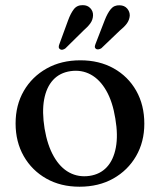

<svg xmlns="http://www.w3.org/2000/svg" viewBox="-20 -713 621 745"><path d="M292 -479Q365 -479 421 -447.8Q477 -416.5 508.5 -361Q540 -305.5 540 -233Q540 -162.5 508 -107.2Q476 -52 419.5 -20.2Q363 11.5 288.5 11.5Q215.5 11.5 159.8 -20Q104 -51.5 72.2 -107Q40.5 -162.5 40.5 -234Q40.5 -305.5 72.5 -360.5Q104.5 -415.5 161 -447.2Q217.5 -479 292 -479ZM327 -30.5Q368.5 -36.5 394.5 -64.5Q420.5 -92.5 429.5 -140.5Q438.5 -188.5 427.5 -253Q417 -318.5 392.2 -361.5Q367.5 -404.5 332 -423.8Q296.5 -443 254 -437Q212 -431 186 -402.8Q160 -374.5 151.2 -326.8Q142.5 -279 153 -214Q164 -149 188.8 -105.8Q213.5 -62.5 249 -43.5Q284.5 -24.5 327 -30.5ZM244 -633.5Q254 -661 266.5 -677.2Q279 -693.5 301.5 -693Q319.5 -693 330.5 -681.2Q341.5 -669.5 341 -653.5Q340.5 -636.5 330.8 -622.8Q321 -609 304 -594.5L233.5 -525Q228.5 -521.5 222.8 -520.2Q217 -519 212.5 -522.5Q208 -525.5 208 -530.8Q208 -536 210.5 -542ZM386.5 -635Q397 -662 410 -677.8Q423 -693.5 444.5 -692.5Q463 -692 473.5 -679.8Q484 -667.5 483.5 -652Q482 -635 472 -621.5Q462 -608 444.5 -594L373.5 -526Q368.5 -522.5 362.2 -521.5Q356 -520.5 352 -523.5Q347.5 -527.5 348 -532.5Q348.5 -537.5 351 -543.5Z"/></svg>

Font: Fraunces 18pt
Style: Regular
Weight: 400
Version: Version 1.000;[b76b70a41]